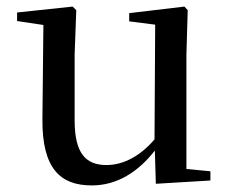

<svg xmlns="http://www.w3.org/2000/svg" viewBox="-20 -549 700 584"><path d="M454 10 620 0V-28L547 -35V-383L551 -518L541 -529L373 -509V-484L452 -474L450 -125C408 -76 357 -47 304 -47C242 -47 207 -81 207 -183V-383L212 -518L201 -529L32 -511V-485L112 -473L109 -186C108 -37 163 15 259 15C337 15 401 -27 451 -91Z"/></svg>

Font: Noto Serif HK Medium
Style: Regular
Weight: 500
Designer: Ryoko NISHIZUKA 西塚涼子 (kana & ideographs); Frank Grießhammer (Latin, Greek & Cyrillic); Wenlong ZHANG 张文龙 (bopomofo); San
Foundry: Adobe
Version: Version 2.001;hotconv 1.1.0;makeotfexe 2.6.0